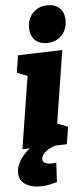

<svg xmlns="http://www.w3.org/2000/svg" viewBox="-78 -844 482 1108"><g transform="rotate(-5 163.0 -290.0)"><path d="M25 6 106 -504 175 -381 31 -436 47 -536 304 -544 223 -30 155 -157 299 -100 283 0ZM110 229Q55 229 21.5 205.5Q-12 182 -12 139Q-12 108 7.5 73Q27 38 66.5 6Q106 -26 167 -48L224 0Q184 10 159 31Q134 52 134 73Q134 89 148 96Q162 103 184 103Q191 103 198.5 102.5Q206 102 213 101L207 212Q181 220 156.5 224.5Q132 229 110 229ZM220 -592Q174 -592 149 -618.5Q124 -645 124 -689Q124 -742 157.5 -775.5Q191 -809 242 -809Q286 -809 312 -783.5Q338 -758 338 -712Q338 -660 305 -626Q272 -592 220 -592Z"/></g></svg>

Font: Bitter Thin Black
Style: Italic
Weight: 900
Italic angle: -9°
Version: Version 3.020